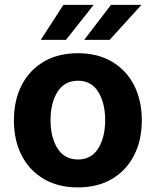

<svg xmlns="http://www.w3.org/2000/svg" viewBox="-20 -776 654 806"><path d="M306.8 10.7Q224.1 10.7 163.9 -24.7Q103.7 -60 71 -123.4Q38.4 -186.8 38.4 -270.6Q38.4 -355.1 71 -418.5Q103.7 -481.9 163.9 -517.2Q224.1 -552.6 306.8 -552.6Q389.6 -552.6 449.8 -517.2Q509.9 -481.9 542.6 -418.5Q575.3 -355.1 575.3 -270.6Q575.3 -186.8 542.6 -123.4Q509.9 -60 449.8 -24.7Q389.6 10.7 306.8 10.7ZM307.5 -106.5Q363.6 -106.5 392.6 -153.4Q421.5 -200.3 421.5 -271.7Q421.5 -343 392.6 -390.1Q363.6 -437.1 307.5 -437.1Q250.4 -437.1 221.2 -390.1Q192.1 -343 192.1 -271.7Q192.1 -200.3 221.2 -153.4Q250.4 -106.5 307.5 -106.5ZM333.5 -608.7 446 -755.7H573.9L440.3 -608.7ZM151.3 -608.7 246.1 -755.7H373.2L257.1 -608.7Z"/></svg>

Font: Inter Zeller
Style: Bold
Weight: 700
Designer: Rasmus Andersson; Joe Bland
Foundry: zeller
Version: Version 3.015;git-dec3a8cb1